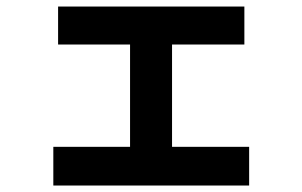

<svg xmlns="http://www.w3.org/2000/svg" viewBox="-20 -601 920 584"><path d="M142.2 -36.7V-154.4H375.6V-465.6H156.7V-581.1H723.3V-465.6H503.3V-154.4H737.8V-36.7Z"/></svg>

Font: Paperlogy 7 Bold
Style: Regular
Weight: 700
Designer: redesigned by Lee Juim, glyphs from Gmarket Sans & Montserrat
Foundry: PT&
Version: Version 1.001